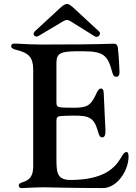

<svg xmlns="http://www.w3.org/2000/svg" viewBox="-20 -954 695 978"><path d="M551.8 -585.6C555 -573.9 560 -562.9 572.1 -562.9C585.9 -562.9 588.4 -573.5 588.8 -586.3C589.1 -598.4 584.5 -677.6 580.3 -711.6C578.8 -723 573.9 -731.5 559.3 -731.5C531.6 -731.5 505.7 -727.3 232.6 -727.3H179.3C116.5 -728 79.2 -731.9 52.9 -731.9C41.9 -731.9 36.9 -726.6 36.9 -719.1C36.9 -710.6 42.6 -704.9 63.2 -699.9C125.4 -685 149.1 -662.3 149.1 -599.4V-99.4C146.7 -60.7 136 -38 92.7 -24.9C81 -21.3 75.6 -17.4 75.6 -8.9C75.6 -1.8 80.3 4.3 90.2 4.3C103.3 4.3 143.8 0.7 200.6 0C258.2 0.7 352.3 3.9 504.6 3.9C574.6 3.9 634.9 -82.4 634.9 -157.7C634.9 -176.5 628.6 -179.7 624.3 -179.7C615.1 -179.7 609 -171.9 601.6 -159.4C577.1 -120 535.2 -37.3 338.8 -37.3C266.3 -37.3 268.1 -82.4 267.4 -146V-339.1C267.4 -355.5 273.1 -361.5 289.4 -362.9C305.4 -364 326.7 -364.7 355.1 -365.1C432.5 -365.8 459.2 -354 476.9 -290.8C486.5 -257.1 491.1 -254.3 501.4 -254.3C510.7 -254.3 516.7 -263.5 517 -279.8C517.8 -299.4 513.1 -357.2 508.2 -482.6C507.5 -498.2 501.4 -503.2 494 -503.2C486.9 -503.2 480.1 -497.5 472.3 -480.5C443.5 -418 427.6 -405.2 357.2 -405.2C324.6 -405.2 304 -405.9 289.4 -407C273.1 -408.4 267.4 -414.8 267.4 -431.1V-636C268.1 -684.3 292.6 -691.8 367.5 -692.8H405.5C509.2 -692.8 529.8 -670.5 551.8 -585.6ZM157 -794C142.8 -780.9 157 -759.2 176.5 -771L302.2 -845.9C316.1 -854.4 326 -854 339.8 -845.5L461.6 -769.5C480.1 -757.8 498.2 -781.2 484.4 -794L355.1 -913.4C327.4 -939.3 317.1 -941.8 286.2 -913.4Z"/></svg>

Font: Margiela Serif Medium
Style: Regular
Weight: 500
Designer: Andreas Faust, Stefan Endress
Version: Version 1.002;FEAKit 1.0